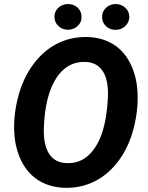

<svg xmlns="http://www.w3.org/2000/svg" viewBox="-20 -900 715 930"><path d="M295.9 9.8Q225.1 8.3 171.1 -23.7Q117.2 -55.7 85.7 -116Q54.2 -176.3 49.3 -254.4Q43.9 -334.5 66.4 -425.3Q88.9 -516.1 138.7 -585Q188.5 -653.8 255.6 -688Q322.8 -722.2 400.9 -720.7Q472.7 -719.2 526.4 -686.8Q580.1 -654.3 610.8 -593.5Q641.6 -532.7 646 -455.6Q650.9 -369.6 627.4 -278.8Q604 -188 554.7 -121.6Q505.4 -55.2 439.2 -22Q373 11.2 295.9 9.8ZM498.5 -375 502.4 -421.4Q507.3 -508.3 479.2 -553.2Q451.2 -598.1 394 -600.1Q304.7 -603 252.2 -521Q199.7 -439 192.9 -291.5Q188 -205.1 215.8 -158.4Q243.7 -111.8 302.2 -109.9Q378.9 -106.4 429.2 -169.7Q479.5 -232.9 495.1 -348.6ZM243.7 -816.4Q242.7 -842.8 261.2 -861.1Q279.8 -879.4 307.6 -880.4Q335 -881.3 355 -863.5Q375 -845.7 375 -819.3Q376 -793.5 357.2 -775.1Q338.4 -756.8 311 -755.9Q285.2 -754.9 264.9 -772.2Q244.6 -789.6 243.7 -816.4ZM474.6 -816.4Q473.6 -842.8 492.2 -861.1Q510.7 -879.4 538.1 -880.4Q564 -881.3 584.7 -864.3Q605.5 -847.2 606.4 -819.3Q606.4 -793 587.9 -774.7Q569.3 -756.3 542 -755.4Q514.6 -754.4 494.6 -772.2Q474.6 -790 474.6 -816.4Z"/></svg>

Font: RobotoDraft
Style: Bold Italic
Weight: 700
Italic angle: -12°
Version: Version 2.001150; 2014